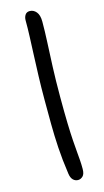

<svg xmlns="http://www.w3.org/2000/svg" viewBox="-146 -858 579 1064"><g transform="rotate(-15 144.0 -326.0)"><path d="M162 160.8Q145.8 160.8 133.8 149.1Q121.8 137.4 118.4 112.8Q106.2 28 102 -41.6Q97.8 -111.2 97.3 -177.1Q96.8 -243 96.8 -315.6Q96.8 -389.8 99 -453.7Q101.2 -517.6 103.5 -572.9Q105.8 -628.2 107.8 -676.9Q109.8 -725.6 109.4 -768.6Q109.2 -786.6 117.8 -799.9Q126.4 -813.2 144.2 -813.2Q166 -813.2 181.6 -794.8Q197.2 -776.4 197.2 -738.4Q197.2 -684.2 194.1 -621.6Q191 -559 187.8 -482.3Q184.6 -405.6 184.6 -309Q184.6 -219.6 186.3 -159.1Q188 -98.6 190.8 -58.4Q193.6 -18.2 196 8.7Q198.4 35.6 200.1 58.4Q201.8 81.2 201.8 107.6Q201.8 137 189.4 148.9Q177 160.8 162 160.8Z"/></g></svg>

Font: Shantell Sans Light
Style: Regular
Weight: 300
Designer: Stephen Nixon, Anya Danilova, Shantell Martin
Foundry: Arrow Type
Version: Version 1.011;[c5ecc13dd]